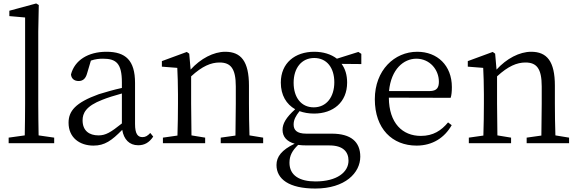

<svg xmlns="http://www.w3.org/2000/svg" viewBox="-20 -827 3341 1109"><path d="M203 -45C202 -104 201 -169 201 -228V-644L204 -798L189 -807L34 -765V-734L125 -726V-228C125 -169 124 -104 123 -45L30 -32V0H293V-32Z M684 -114C620 -63 591 -45 549 -45C495 -45 457 -72 457 -132C457 -172 475 -214 572 -251C599 -262 643 -276 684 -287ZM848 -59C833 -43 821 -35 803 -35C776 -35 760 -53 760 -111V-348C760 -478 706 -528 595 -528C489 -528 411 -479 390 -397C392 -373 409 -359 434 -359C460 -359 475 -374 483 -403L505 -477C531 -486 554 -488 575 -488C651 -488 684 -461 684 -351V-319C638 -309 590 -295 551 -283C415 -234 376 -185 376 -118C376 -32 440 14 520 14C585 14 625 -15 686 -77C695 -22 727 12 778 12C813 12 841 -2 865 -38Z M1421 -45C1419 -100 1418 -176 1418 -228V-332C1418 -473 1372 -528 1281 -528C1214 -528 1139 -489 1081 -425L1073 -517L1059 -527L915 -474V-442L1004 -435C1006 -388 1008 -346 1008 -283V-228C1008 -177 1007 -100 1005 -44L921 -32V0H1165V-32L1086 -45C1085 -100 1084 -177 1084 -228V-386C1148 -445 1199 -466 1248 -466C1312 -466 1342 -432 1342 -328V-228C1342 -176 1341 -99 1340 -44L1255 -32V0H1500V-32Z M1792 -207C1720 -207 1676 -264 1676 -349C1676 -434 1722 -492 1795 -492C1868 -492 1911 -435 1911 -352C1911 -267 1866 -207 1792 -207ZM1883 13C1963 13 1993 51 1993 101C1993 167 1927 221 1802 221C1711 221 1652 187 1652 113C1652 72 1668 43 1702 10C1718 12 1735 13 1755 13ZM2067 -516 2050 -527 1926 -488C1892 -514 1847 -528 1795 -528C1684 -528 1602 -463 1602 -350C1602 -277 1634 -225 1685 -196C1632 -148 1612 -113 1612 -77C1612 -36 1638 -9 1682 3C1607 39 1577 78 1577 126C1577 207 1649 262 1801 262C1974 262 2061 171 2061 78C2061 -8 2007 -55 1896 -55H1749C1693 -55 1676 -77 1676 -108C1676 -135 1688 -157 1710 -185C1735 -176 1763 -171 1794 -171C1904 -171 1985 -236 1985 -350C1985 -394 1974 -430 1953 -458L2067 -457Z M2227 -301C2239 -428 2312 -488 2385 -488C2462 -488 2515 -425 2515 -355C2515 -323 2505 -301 2461 -301ZM2583 -262C2588 -277 2590 -298 2590 -324C2590 -449 2506 -528 2390 -528C2258 -528 2145 -421 2145 -254C2145 -83 2246 14 2386 14C2479 14 2548 -32 2589 -104L2568 -120C2529 -73 2482 -42 2411 -42C2305 -42 2227 -115 2226 -263Z M3188 -45C3186 -100 3185 -176 3185 -228V-332C3185 -473 3139 -528 3048 -528C2981 -528 2906 -489 2848 -425L2840 -517L2826 -527L2682 -474V-442L2771 -435C2773 -388 2775 -346 2775 -283V-228C2775 -177 2774 -100 2772 -44L2688 -32V0H2932V-32L2853 -45C2852 -100 2851 -177 2851 -228V-386C2915 -445 2966 -466 3015 -466C3079 -466 3109 -432 3109 -328V-228C3109 -176 3108 -99 3107 -44L3022 -32V0H3267V-32Z"/></svg>

Font: Source Han Serif AKR9
Style: Regular
Weight: 400
Designer: Ryoko NISHIZUKA 西塚涼子 (kana & ideographs); Frank Grießhammer (Latin, Greek & Cyrillic); Sandoll Communications 산돌커뮤니케이션, 
Foundry: Adobe Systems Incorporated
Version: Version 1.005;hotconv 1.0.107;makeotfexe 2.5.65593